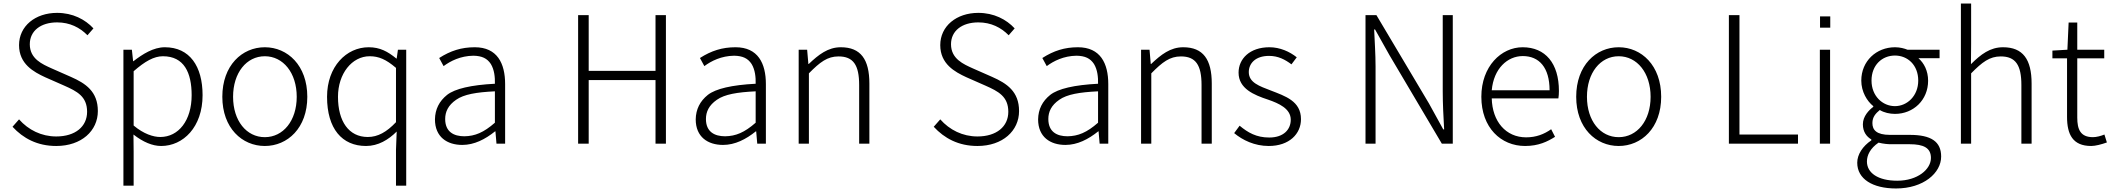

<svg xmlns="http://www.w3.org/2000/svg" viewBox="-20 -815 11983 1089"><path d="M299 13C442 13 535 -73 535 -185C535 -296 466 -342 382 -379L273 -427C220 -451 149 -481 149 -564C149 -640 211 -688 304 -688C376 -688 433 -659 476 -615L510 -654C463 -705 392 -742 304 -742C180 -742 88 -667 88 -559C88 -452 171 -407 236 -377L345 -329C417 -297 474 -268 474 -181C474 -97 407 -41 299 -41C215 -41 141 -78 88 -138L51 -96C111 -31 191 13 299 13Z M680 238H738V46L737 -52C792 -9 845 13 894 13C1019 13 1129 -94 1129 -275C1129 -439 1056 -547 915 -547C850 -547 789 -508 737 -468H735L728 -533H680ZM889 -38C850 -38 795 -55 738 -103V-411C802 -467 853 -496 904 -496C1024 -496 1067 -403 1067 -275C1067 -132 993 -38 889 -38Z M1482 13C1611 13 1723 -89 1723 -266C1723 -444 1611 -547 1482 -547C1353 -547 1241 -444 1241 -266C1241 -89 1353 13 1482 13ZM1482 -37C1378 -37 1302 -130 1302 -266C1302 -402 1378 -496 1482 -496C1586 -496 1663 -402 1663 -266C1663 -130 1586 -37 1482 -37Z M2226 238H2284V-533H2237L2230 -483H2228C2179 -523 2135 -547 2071 -547C1945 -547 1835 -438 1835 -266C1835 -85 1920 13 2056 13C2125 13 2183 -22 2230 -69L2226 35ZM2066 -38C1958 -38 1897 -127 1897 -266C1897 -397 1976 -496 2077 -496C2128 -496 2170 -478 2226 -430V-122C2173 -66 2123 -38 2066 -38Z M2602 7C2670 7 2732 -25 2788 -70H2790L2796 0H2845V-338C2845 -456 2800 -547 2673 -547C2597 -547 2535 -527 2471 -486L2496 -440C2535 -469 2592 -498 2665 -499C2714 -498 2743 -484 2764 -452C2784 -419 2788 -377 2787 -340C2652 -333 2561 -312 2516 -277C2471 -241 2448 -195 2447 -138C2447 -38 2516 7 2602 7ZM2614 -42C2554 -42 2505 -67 2505 -140C2505 -181 2522 -218 2567 -249C2611 -280 2682 -292 2787 -297V-119C2723 -63 2674 -43 2614 -42Z M3259 0H3319V-361H3698V0H3757V-729H3698V-413H3319V-729H3259Z M4081 7C4149 7 4211 -25 4267 -70H4269L4275 0H4324V-338C4324 -456 4279 -547 4152 -547C4076 -547 4014 -527 3950 -486L3975 -440C4014 -469 4071 -498 4144 -499C4193 -498 4222 -484 4243 -452C4263 -419 4267 -377 4266 -340C4131 -333 4040 -312 3995 -277C3950 -241 3927 -195 3926 -138C3926 -38 3995 7 4081 7ZM4093 -42C4033 -42 3984 -67 3984 -140C3984 -181 4001 -218 4046 -249C4090 -280 4161 -292 4266 -297V-119C4202 -63 4153 -43 4093 -42Z M4510 0H4568V-399C4631 -463 4673 -495 4736 -495C4820 -495 4853 -446 4853 -333V0H4911V-341C4911 -478 4862 -547 4749 -547C4676 -547 4623 -505 4567 -452H4565L4558 -533H4510Z M5524 13C5667 13 5760 -73 5760 -185C5760 -296 5691 -342 5607 -379L5498 -427C5445 -451 5374 -481 5374 -564C5374 -640 5436 -688 5529 -688C5601 -688 5658 -659 5701 -615L5735 -654C5688 -705 5617 -742 5529 -742C5405 -742 5313 -667 5313 -559C5313 -452 5396 -407 5461 -377L5570 -329C5642 -297 5699 -268 5699 -181C5699 -97 5632 -41 5524 -41C5440 -41 5366 -78 5313 -138L5276 -96C5336 -31 5416 13 5524 13Z M6023 7C6091 7 6153 -25 6209 -70H6211L6217 0H6266V-338C6266 -456 6221 -547 6094 -547C6018 -547 5956 -527 5892 -486L5917 -440C5956 -469 6013 -498 6086 -499C6135 -498 6164 -484 6185 -452C6205 -419 6209 -377 6208 -340C6073 -333 5982 -312 5937 -277C5892 -241 5869 -195 5868 -138C5868 -38 5937 7 6023 7ZM6035 -42C5975 -42 5926 -67 5926 -140C5926 -181 5943 -218 5988 -249C6032 -280 6103 -292 6208 -297V-119C6144 -63 6095 -43 6035 -42Z M6452 0H6510V-399C6573 -463 6615 -495 6678 -495C6762 -495 6795 -446 6795 -333V0H6853V-341C6853 -478 6804 -547 6691 -547C6618 -547 6565 -505 6509 -452H6507L6500 -533H6452Z M7176 13C7293 13 7359 -56 7359 -139C7359 -242 7269 -270 7187 -302C7125 -326 7063 -346 7063 -406C7063 -454 7099 -498 7178 -498C7230 -498 7269 -477 7305 -450L7335 -490C7295 -522 7240 -547 7180 -547C7068 -547 7005 -481 7005 -403C7005 -312 7093 -276 7172 -250C7233 -229 7301 -199 7301 -136C7301 -80 7260 -35 7179 -35C7106 -35 7058 -63 7011 -102L6980 -60C7028 -20 7096 13 7176 13Z M7725 0H7782V-437C7782 -510 7777 -576 7774 -648H7779L7861 -502L8158 0H8220V-729H8163V-297C8163 -225 8167 -153 8171 -81H8166L8085 -228L7787 -729H7725Z M8630 13C8707 13 8757 -12 8800 -39L8778 -82C8738 -54 8693 -36 8636 -36C8521 -36 8444 -126 8441 -257H8819C8821 -270 8822 -284 8822 -299C8822 -456 8745 -547 8616 -547C8495 -547 8382 -439 8382 -266C8382 -91 8493 13 8630 13ZM8441 -303C8452 -426 8530 -497 8617 -497C8710 -497 8769 -432 8769 -303Z M9161 13C9290 13 9402 -89 9402 -266C9402 -444 9290 -547 9161 -547C9032 -547 8920 -444 8920 -266C8920 -89 9032 13 9161 13ZM9161 -37C9057 -37 8981 -130 8981 -266C8981 -402 9057 -496 9161 -496C9265 -496 9342 -402 9342 -266C9342 -130 9265 -37 9161 -37Z M9786 0H10178V-52H9846V-729H9786Z M10303 -658H10361V-722H10303ZM10302 0H10360V-533H10302Z M10734 254C10890 254 10990 166 10990 73C10990 -12 10933 -50 10812 -50H10700C10623 -50 10600 -78 10600 -117C10600 -152 10619 -172 10642 -191C10666 -176 10699 -169 10728 -169C10833 -169 10916 -248 10916 -357C10916 -413 10893 -457 10861 -485H10981V-533H10799C10782 -540 10757 -547 10728 -547C10623 -547 10537 -469 10537 -358C10537 -294 10570 -241 10605 -213V-209C10581 -191 10546 -156 10546 -110C10546 -67 10567 -40 10594 -24V-19C10545 14 10514 61 10514 108C10514 200 10601 254 10734 254ZM10728 -213C10657 -213 10595 -271 10595 -358C10595 -446 10655 -500 10728 -500C10800 -500 10860 -446 10860 -358C10860 -271 10797 -213 10728 -213ZM10741 210C10632 210 10569 166 10569 101C10569 65 10588 26 10635 -6C10662 1 10690 3 10702 3H10811C10891 3 10932 24 10932 81C10932 145 10857 210 10741 210Z M11102 0H11160V-399C11223 -463 11265 -495 11328 -495C11412 -495 11445 -446 11445 -333V0H11503V-341C11503 -478 11454 -547 11341 -547C11268 -547 11215 -507 11159 -451L11160 -567V-795H11102Z M11841 13C11865 13 11899 4 11930 -7L11916 -52C11897 -44 11871 -37 11851 -37C11780 -37 11762 -81 11762 -148V-484H11915V-533H11762V-687H11713L11706 -533L11621 -528V-484H11704V-152C11704 -53 11736 13 11841 13Z"/></svg>

Font: Spoqa Han Sans Neo Light
Style: Regular
Weight: 300
Designer: [Spoqa Han Sans Neo] Dong-huui Kim  Younghwa Kang  Yujin Lee  [Noto Sans] Ryoko NISHIZUKA  (kana & ideographs); Paul D. 
Foundry: Spoqa (http://www.spoqa-han-sans.com)
Version: Version 1.000